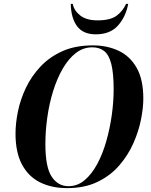

<svg xmlns="http://www.w3.org/2000/svg" viewBox="-20 -959 780 990"><path d="M326 11Q247 11 187 -18.5Q127 -48 93.5 -110.5Q60 -173 60 -270Q60 -323 72.5 -384.5Q85 -446 113.5 -506Q142 -566 188.5 -615.5Q235 -665 301.5 -695Q368 -725 459 -725Q531 -725 590 -698Q649 -671 684 -610.5Q719 -550 719 -451Q719 -403 707 -342.5Q695 -282 667.5 -220Q640 -158 594.5 -105.5Q549 -53 482.5 -21Q416 11 326 11ZM333 1Q380 1 417 -30.5Q454 -62 482 -114.5Q510 -167 528.5 -232.5Q547 -298 556.5 -366.5Q566 -435 566 -498Q566 -581 554 -628.5Q542 -676 517.5 -695.5Q493 -715 456 -715Q409 -715 371 -685.5Q333 -656 303.5 -605Q274 -554 254 -489.5Q234 -425 224 -354.5Q214 -284 214 -216Q214 -97 246.5 -48Q279 1 333 1ZM474 -782Q408 -782 377 -824.5Q346 -867 345 -939H355Q362 -904 394 -879Q426 -854 483 -854Q548 -854 580.5 -877.5Q613 -901 630 -939H641Q629 -873 588.5 -827.5Q548 -782 474 -782Z"/></svg>

Font: Noto Serif Display SemiCondensed
Style: Bold Italic
Weight: 700
Width: 4
Italic angle: -12°
Designer: Monotype Design Team
Foundry: Monotype Imaging Inc.
Version: Version 2.009